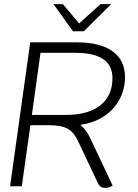

<svg xmlns="http://www.w3.org/2000/svg" viewBox="-20 -906 669 934"><path d="M417 -238 528 -3Q511 8 492 8Q478 8 469 1.5Q460 -5 453 -22L361 -217Q340 -263 309 -280Q278 -297 216 -297H128L86 0H29L127 -700H354Q467 -700 527.5 -656.5Q588 -613 588 -531Q588 -470 560 -420Q532 -370 483 -338.5Q434 -307 371 -299Q400 -274 417 -238ZM300 -347Q409 -347 468 -393.5Q527 -440 527 -526Q527 -649 347 -649H177L135 -347ZM240 -886H286L365 -792L469 -886H521L388 -754H335Z"/></svg>

Font: Krub Light
Style: Italic
Weight: 300
Italic angle: -8°
Designer: Ekaluck Peanpanawate
Foundry: Cadson Demak Co.,Ltd.
Version: Version 1.000; ttfautohint (v1.6)